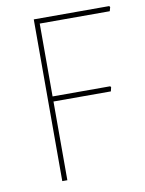

<svg xmlns="http://www.w3.org/2000/svg" viewBox="-75 -691 562 745"><g transform="rotate(-10 205.5 -318.5)"><path d="M129.9 -330.1H356.9L359.9 -326.2L356 -310.1H129.9V0H109.9V-637.2H407.2L410.2 -632.8L405.8 -617.2H129.9Z"/></g></svg>

Font: Datalegreya
Style: Dot
Weight: 700
Designer: Figs Lab
Foundry: Figs Lab
Version: Version 1.002;PS 001.002;hotconv 1.0.70;makeotf.lib2.5.58329